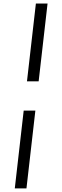

<svg xmlns="http://www.w3.org/2000/svg" viewBox="-20 -802 350 1084"><path d="M132.3 -342.8 182.6 -782.2H248.5L198.2 -342.8ZM179.7 -177.7 129.4 261.7H63.5L113.8 -177.7Z"/></svg>

Font: Proza Libre
Style: Italic
Weight: 400
Designer: Jasper de Waard
Foundry: Jasper de Waard
Version: Version 1.000; ttfautohint (v1.4.1.8-43bc)